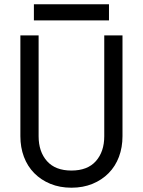

<svg xmlns="http://www.w3.org/2000/svg" viewBox="-20 -865 666 895"><path d="M75 -700V-230Q75 -178 91.5 -134Q108 -90 139.5 -58Q171 -26 215 -8Q259 10 313 10Q367 10 411 -8Q455 -26 486.5 -58Q518 -90 534.5 -134Q551 -178 551 -230V-700H466V-230Q466 -158 427 -114Q388 -70 313 -70Q238 -70 199 -114Q160 -158 160 -230V-700ZM138 -770H488V-845H138Z"/></svg>

Font: Glinicke Jost Regular
Style: Regular
Weight: 400
Version: Version 3.710